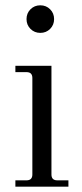

<svg xmlns="http://www.w3.org/2000/svg" viewBox="-20 -704 310 724"><path d="M132 -580Q110 -580 95 -595Q80 -610 80 -632Q80 -654 95 -669Q110 -684 132 -684Q154 -684 169 -669Q184 -654 184 -632Q184 -610 169 -595Q154 -580 132 -580ZM38 0V-24H80Q102 -24 102 -46V-410Q102 -432 80 -432H38V-456H174V-46Q174 -24 196 -24H238V0Z"/></svg>

Font: Old Standard TT
Style: Regular
Weight: 400
Designer: Alexey Kryukov <alexios@thessalonica.org.ru>
Version: Version 2.2